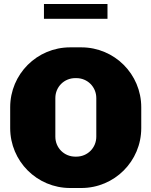

<svg xmlns="http://www.w3.org/2000/svg" viewBox="-20 -931 758 961"><path d="M518 -911H200V-837H518ZM387 -694H331C165 -694 31 -560 31 -394V-290C31 -124 165 10 331 10H387C553 10 687 -124 687 -290V-394C687 -560 553 -694 387 -694ZM357 -540H362C418 -540 462 -496 462 -440V-247C462 -191 418 -147 362 -147H357C301 -147 257 -191 257 -247V-440C257 -496 301 -540 357 -540Z"/></svg>

Font: Chivo Light
Style: Bold
Weight: 900
Designer: Hector Gatti
Foundry: Omnibus-Type
Version: Version 1.003;PS 001.003;hotconv 1.0.70;makeotf.lib2.5.58329